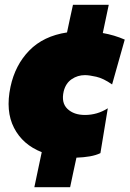

<svg xmlns="http://www.w3.org/2000/svg" viewBox="-20 -648 543 805"><path d="M124 137Q132 98 139.8 61.8Q147.5 25.5 155 -10Q75 -41.5 38.8 -112Q2.5 -182.5 24 -284Q43.5 -375.5 102.8 -436.2Q162 -497 261 -512Q267 -540.5 273.2 -569.5Q279.5 -598.5 286 -628H436Q423.5 -568 411 -509.5Q459.5 -501 503 -482L450 -294Q413.5 -319.5 383.8 -326.2Q354 -333 336 -333Q305.5 -333 280.5 -316Q255.5 -299 247 -265Q236 -217 262.8 -191.5Q289.5 -166 336 -166Q388 -166 432 -194L401 -6Q382.5 3 356.8 7.5Q331 12 300.5 13Q294 43.5 287.2 74.5Q280.5 105.5 274 137Z"/></svg>

Font: Commissioner Black
Style: Italic
Weight: 900
Italic angle: -12°
Designer: Kostas Bartsokas
Foundry: Kostas Bartsokas
Version: Version 1.000; ttfautohint (v1.8.3)